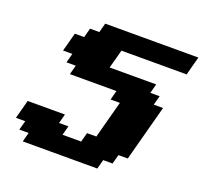

<svg xmlns="http://www.w3.org/2000/svg" viewBox="-146 -1043 1275 1210"><g transform="rotate(20 492.0 -437.5)"><path d="M125 0H625L641.6 -62.5H704.1L721.2 -125H783.7Q800.8 -187.5 833.7 -312.5Q866.7 -437.5 883.8 -500H821.3L838.4 -562.5H775.9L792.5 -625H480Q485.8 -645.5 497.1 -687.5Q508.3 -729.5 513.7 -750H951.2Q956.5 -770.5 967.5 -812.5Q978.5 -854.5 984.4 -875H359.4L342.8 -812.5H280.3L263.7 -750H201.2Q195.8 -729.5 184.6 -687.7Q173.3 -646 167.5 -625H230L213.4 -562.5H275.9L258.8 -500H571.3L554.7 -437.5H617.2Q606 -396 583.7 -312.5Q561.5 -229 550.3 -187.5H487.8L471.2 -125H346.2L362.8 -187.5H300.3L316.9 -250H66.9Q61.5 -229 50.3 -187.3Q39.1 -145.5 33.7 -125H96.2L79.1 -62.5H141.6Z"/></g></svg>

Font: Faithful 32x
Style: BoldOblique
Weight: 400
Foundry: Faithful Resource Pack
Version: Version 1.0; January 27, 2023